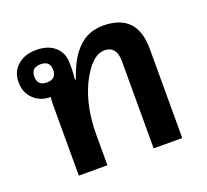

<svg xmlns="http://www.w3.org/2000/svg" viewBox="-95 -630 804 745"><g transform="rotate(-20 307.0 -257.5)"><path d="M111 0V-291Q111 -310 113 -324Q70 -324 42.5 -351Q15 -378 15 -420Q15 -463 44.5 -489Q74 -515 122 -515Q170 -515 198.5 -490Q227 -465 227 -422V-398Q227 -381 224 -355H228Q250 -420 277 -454Q300 -484 329.5 -499.5Q359 -515 398 -515Q538 -515 538 -368V0H420V-362Q420 -391 407.5 -407Q395 -423 371 -423Q316 -423 269 -326Q229 -240 229 -127V0ZM119 -382Q158 -382 158 -420Q158 -457 119 -457Q80 -457 80 -420Q80 -382 119 -382Z"/></g></svg>

Font: Noto Sans Thai Looped UI Medium
Style: Regular
Weight: 500
Designer: Cadson Demak Team
Foundry: Cadson Demak Co., Ltd.
Version: Version 1.000; ttfautohint (v1.8.4.7-5d5b)